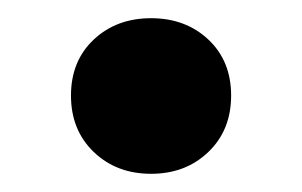

<svg xmlns="http://www.w3.org/2000/svg" viewBox="-20 -143 332 211"><path d="M146 48Q108 48 83 24Q58 0 58 -38Q58 -76 83 -99.5Q108 -123 146 -123Q184 -123 209 -99.5Q234 -76 234 -38Q234 0 209 24Q184 48 146 48Z"/></svg>

Font: LINE Seed JP_TTF Bold
Style: Regular
Weight: 700
Designer: LINE & Fontrix & Fontworks
Version: Version 1.009